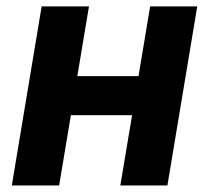

<svg xmlns="http://www.w3.org/2000/svg" viewBox="-20 -565 633 585"><path d="M106.9 -545.5H251.1L215.6 -333.1H402L437.5 -545.5H581L490.1 0H346.6L382.5 -214.1H196L160.2 0H16Z"/></svg>

Font: Inter P
Style: Bold Italic
Weight: 700
Italic angle: 9.39999°
Designer: Rasmus Andersson
Foundry: rsms
Version: Version 3.018;git-588b23468